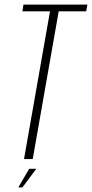

<svg xmlns="http://www.w3.org/2000/svg" viewBox="-20 -695 402 839"><path d="M85 0H123L236.5 -645.5H356.5L362 -675H82.5L78 -645.5H198.5ZM60 124H78L138.5 42.5H107.5Z"/></svg>

Font: Anybody Condensed ExtraLight
Style: Italic
Weight: 250
Width: 3
Italic angle: -10°
Version: Version 1.113;gftools[0.9.25]